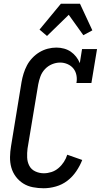

<svg xmlns="http://www.w3.org/2000/svg" viewBox="-20 -997 540 1025"><path d="M213 8Q184 8 155.5 2.5Q127 -3 104 -17.5Q81 -32 64.5 -54Q48 -76 40.5 -102.5Q33 -129 33.5 -158.5Q34 -188 39 -217L95 -559Q99 -582 106 -604.5Q113 -627 124 -648Q135 -669 152.5 -687.5Q170 -706 191 -718.5Q212 -731 235 -737Q258 -743 281 -743Q302 -743 322 -737.5Q342 -732 358 -721Q374 -710 386.5 -694Q399 -678 406 -660L418 -735H498L468 -554H388Q392 -575 388 -595.5Q384 -616 372 -631Q360 -646 341 -654.5Q322 -663 301 -663Q279 -663 257.5 -654Q236 -645 220 -628Q204 -611 196 -589.5Q188 -568 184 -546L127 -204Q124 -180 125 -156Q126 -132 136.5 -112Q147 -92 168.5 -82Q190 -72 214 -72Q234 -72 254.5 -78.5Q275 -85 292 -99.5Q309 -114 321 -132.5Q333 -151 339 -171L419 -143Q407 -112 387 -82.5Q367 -53 339.5 -32Q312 -11 278.5 -1.5Q245 8 213 8ZM231 -805 191 -839 305 -977H407L473 -835L425 -809L347 -918Z"/></svg>

Font: Iosevka Curly Slab Medium
Style: Italic
Weight: 500
Italic angle: -9°
Monospace: yes
Designer: Belleve Invis
Foundry: Belleve Invis
Version: Version 22.1.2; ttfautohint (v1.8.4)